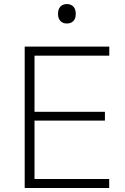

<svg xmlns="http://www.w3.org/2000/svg" viewBox="-20 -948 632 968"><path d="M104.5 0V-713H531V-667.5H154V-384.5H509V-340H154V-45.5H530.5V0ZM316.5 -829.5Q297.5 -829.5 285 -841.8Q272.5 -854 272.5 -878Q272.5 -903 285 -915.2Q297.5 -927.5 317.5 -927.5Q337.5 -927.5 349.8 -914.8Q362 -902 362 -878Q362 -854 349.8 -841.8Q337.5 -829.5 316.5 -829.5Z"/></svg>

Font: Heraclito ExtraLight
Style: Regular
Weight: 200
Designer: Kostas Bartsokas (font) & Cristiano Sobral (main changes)
Foundry: Kostas Bartsokas (font) & Cristiano Sobral (main changes)
Version: Version 1.00;July 8, 2020;FontCreator 13.0.0.2655 64-bit